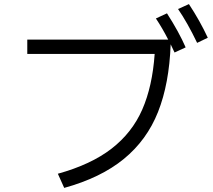

<svg xmlns="http://www.w3.org/2000/svg" viewBox="-20 -887 1040 936"><path d="M901 -867Q955 -785 993 -703L941 -678Q894 -776 848 -843ZM794 -822Q853 -730 885 -656L831 -631L812 -671Q805 -479 750.5 -341.5Q696 -204 583.5 -112Q471 -20 293 29L262 -40Q424 -85 524 -162.5Q624 -240 673.5 -353Q723 -466 734 -624H113V-694H800Q772 -749 740 -797Z"/></svg>

Font: PlemolJP35 Console
Style: Regular
Weight: 400
Version: v2.0.3; ttfautohint (v1.8.4.7-5d5b-dirty) -l 6 -r 45 -G 200 